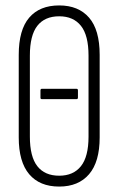

<svg xmlns="http://www.w3.org/2000/svg" viewBox="-20 -681 436 707"><path d="M134 -316Q129 -316 129 -321V-348Q129 -354 134 -354H262Q267 -354 267 -348V-322Q267 -316 262 -316ZM198 6Q126 6 87.5 -39.5Q49 -85 49 -175V-479Q49 -571 87.5 -616Q126 -661 198 -661Q269 -661 308 -616Q347 -571 347 -479V-175Q347 -85 308 -39.5Q269 6 198 6ZM198 -34Q250 -34 278 -69Q306 -104 306 -178V-476Q306 -551 278 -586Q250 -621 198 -621Q145 -621 117.5 -586Q90 -551 90 -476V-178Q90 -104 117.5 -69Q145 -34 198 -34Z"/></svg>

Font: Sofia Sans Extra Condensed Light
Style: Regular
Weight: 300
Designer: Botio Nikoltchev, Ani Petrova
Foundry: lettersoup
Version: Version 4.101